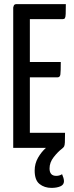

<svg xmlns="http://www.w3.org/2000/svg" viewBox="-20 -720 360 935"><path d="M230.7 195Q196.5 195 172.6 176.1Q148.8 157.3 148.8 110.6Q148.8 76.9 165.2 48.1Q181.7 19.4 203.9 0H44.4V-683.5Q44.4 -683.5 46.9 -691.8Q49.4 -700 60.9 -700H300.6Q300.6 -667.3 299.9 -652Q299.3 -636.6 296.2 -631.7Q293 -626.8 285.5 -626.8H125.4V-418H276Q276 -371.9 274.1 -357.7Q272.1 -343.5 260.9 -343.5H125.4V-73.2H296.7Q296.7 -40.9 295.9 -26.4Q295.1 -11.8 292.1 -6.7Q289.2 -1.6 282.2 3.9Q261.6 19.4 241.5 45.2Q221.3 71 221.3 100.2Q221.3 136.4 253.7 136.4Q269.8 136.4 282.3 128.3Q286.2 136.9 288.9 146.2Q291.5 155.5 291.5 162.5Q291.5 179.9 274 187.4Q256.4 195 230.7 195Z"/></svg>

Font: Yanone Kaffeesatz ExtraLight
Style: Regular
Weight: 200
Designer: Yanone (Cyrillic: Daniel Pouzeot, Huerta Tipografica, and Cyreal)
Foundry: Yanone
Version: Version 2.003